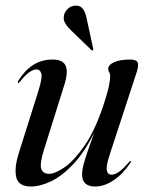

<svg xmlns="http://www.w3.org/2000/svg" viewBox="-20 -654 521 682"><path d="M444.5 -82Q447.5 -81 443.5 -76Q417 -36 383.8 -13.8Q350.5 8.5 318 8.5Q271.5 8.5 271.5 -34.5Q271.5 -52.5 279.8 -80.2Q288 -108 298.2 -136.2Q308.5 -164.5 315 -183.5Q279.5 -112 239.5 -70Q199.5 -28 160.8 -9.8Q122 8.5 91 8.5Q45.5 8.5 37.8 -24.2Q30 -57 47 -111L116.5 -331.5Q131 -378 126.8 -392.8Q122.5 -407.5 109.5 -407.5Q99 -407.5 85 -398.2Q71 -389 51 -364Q46.5 -358.5 44.5 -359Q41.5 -360 45.5 -368Q67 -403 97.2 -422.8Q127.5 -442.5 167 -442.5Q203.5 -442.5 213.2 -420.5Q223 -398.5 208.5 -352.5L136.5 -123Q120.5 -72.5 126.5 -54.5Q132.5 -36.5 154.5 -36.5Q175.5 -36.5 209.5 -60Q243.5 -83.5 280.2 -136.5Q317 -189.5 346.5 -277.5Q362 -324 366.8 -348Q371.5 -372 371.5 -383.5Q371.5 -392 368 -397Q364.5 -402 364.5 -410Q364.5 -423.5 385.2 -433Q406 -442.5 441 -442.5Q465 -442.5 469 -432Q473 -421.5 466 -399L372.5 -113.5Q356.5 -66 359.2 -49.8Q362 -33.5 376.5 -33.5Q387.5 -33.5 401.5 -42.8Q415.5 -52 438.5 -78.5Q442 -82.5 444.5 -82ZM288.5 -585 311 -481Q312 -477 310 -476Q307.5 -473.5 305 -476L231.5 -547Q219 -559 211.2 -572Q203.5 -585 208 -602.5Q211 -613.5 222 -623.8Q233 -634 250.5 -634Q266.5 -634 275.5 -621.2Q284.5 -608.5 288.5 -585Z"/></svg>

Font: Fraunces 144pt S000
Style: Italic
Weight: 400
Italic angle: -16°
Version: Version 1.000; ttfautohint (v1.8.3)